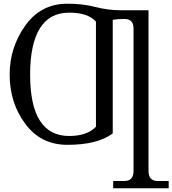

<svg xmlns="http://www.w3.org/2000/svg" viewBox="-20 -763 922 1027"><path d="M350.1 -35.6Q445.3 -35.6 493.2 -85V-647.5Q450.2 -695.3 350.1 -695.3Q245.1 -695.3 193.1 -611.1Q141.1 -526.9 141.1 -363.8Q141.1 -199.7 193.4 -117.7Q245.6 -35.6 350.1 -35.6ZM625.5 -708H774.4V151.9Q774.4 205.1 823.2 205.1H882.3V244.1H585.4V205.1H645.5Q694.3 205.1 694.3 151.9V-610.8Q694.3 -661.6 645.5 -661.6Q610.8 -661.6 583 -657.2V-49.3Q501.5 11.7 340.3 11.7Q198.7 11.7 115.2 -100.6Q31.7 -212.9 31.7 -363.8Q31.7 -509.3 115.2 -626.2Q198.7 -743.2 340.3 -743.2Q423.3 -743.2 489.7 -725.8Q556.2 -708.5 625.5 -708Z"/></svg>

Font: Munson
Style: Regular
Weight: 400
Designer: Paul James MIller
Foundry: High-Logic / Made with FontCreator
Version: Version 2.10;May 5, 2019;FontCreator 11.5.0.2430 64-bit